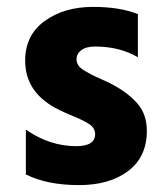

<svg xmlns="http://www.w3.org/2000/svg" viewBox="-20 -533 476 557"><path d="M406 -153Q406 -78 352 -37Q298 4 209 4Q117 4 55 -27V-157Q124 -109 201 -109Q256 -109 256 -144Q256 -153 251 -161Q246 -169 234 -176Q222 -183 212 -187.5Q202 -192 183 -200Q164 -208 154 -213Q53 -261 53 -357Q53 -431 109.5 -472Q166 -513 250 -513Q328 -513 380 -492V-367Q327 -398 256 -398Q230 -398 216 -387.5Q202 -377 202 -361Q202 -352 207 -344Q212 -336 223.5 -329Q235 -322 245.5 -316.5Q256 -311 274.5 -303Q293 -295 304 -289Q350 -265 378 -233.5Q406 -202 406 -153Z"/></svg>

Font: Hind Siliguri
Style: Bold
Weight: 700
Designer: Jyotish Sonowal
Foundry: Indian Type Foundry
Version: Version 1.001;PS 1.0;hotconv 1.0.86;makeotf.lib2.5.63406; tt